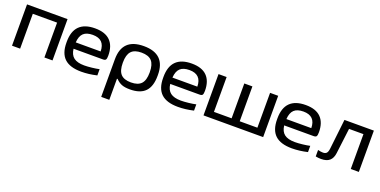

<svg xmlns="http://www.w3.org/2000/svg" viewBox="-18 -1247 4323 2184"><g transform="rotate(20 2144.0 -154.5)"><path d="M44.9 0V-500H535.2V0H437V-421.9H143.1V0Z M1112.8 -268.1Q1112.8 -232.4 1104.5 -219.7Q1096.2 -207 1069.8 -207H714.4Q722.7 -135.3 765.6 -102.5Q808.6 -69.8 892.6 -69.8Q931.2 -69.8 983.6 -75.7Q1036.1 -81.5 1072.8 -89.8V-14.2Q974.1 8.8 884.8 8.8Q747.1 8.8 680.9 -53.5Q614.7 -115.7 614.7 -244.1V-255.9Q614.7 -508.8 867.7 -508.8Q990.2 -508.8 1051.5 -447Q1112.8 -385.3 1112.8 -268.1ZM713.4 -283.2H1014.6Q1013.2 -430.2 867.7 -430.2Q792.5 -430.2 755.4 -395Q718.3 -359.9 713.4 -283.2Z M1718.3 -244.1Q1718.3 -115.2 1658.2 -53.2Q1598.1 8.8 1473.6 8.8Q1409.7 8.8 1372.1 -6.8Q1334.5 -22.5 1303.2 -55.2H1295.4V200.2H1197.3V-255.9Q1197.3 -508.8 1457.5 -508.8Q1718.3 -508.8 1718.3 -255.9ZM1295.4 -247.1Q1295.4 -154.3 1334 -112.1Q1372.6 -69.8 1457.5 -69.8Q1543 -69.8 1581.8 -112.3Q1620.6 -154.8 1620.6 -247.1V-252.9Q1620.6 -345.2 1581.8 -387.7Q1543 -430.2 1457.5 -430.2Q1372.6 -430.2 1334 -387.9Q1295.4 -345.7 1295.4 -252.9Z M2283.2 -268.1Q2283.2 -232.4 2274.9 -219.7Q2266.6 -207 2240.2 -207H1884.8Q1893.1 -135.3 1936 -102.5Q1979 -69.8 2063 -69.8Q2101.6 -69.8 2154.1 -75.7Q2206.5 -81.5 2243.2 -89.8V-14.2Q2144.5 8.8 2055.2 8.8Q1917.5 8.8 1851.3 -53.5Q1785.2 -115.7 1785.2 -244.1V-255.9Q1785.2 -508.8 2038.1 -508.8Q2160.6 -508.8 2221.9 -447Q2283.2 -385.3 2283.2 -268.1ZM1883.8 -283.2H2185.1Q2183.6 -430.2 2038.1 -430.2Q1962.9 -430.2 1925.8 -395Q1888.7 -359.9 1883.8 -283.2Z M2362.8 -500H2460.9V-78.1H2674.8V-500H2772.9V-78.1H2986.8V-500H3085V0H2362.8Z M3662.6 -268.1Q3662.6 -232.4 3654.3 -219.7Q3646 -207 3619.6 -207H3264.2Q3272.5 -135.3 3315.4 -102.5Q3358.4 -69.8 3442.4 -69.8Q3481 -69.8 3533.4 -75.7Q3585.9 -81.5 3622.6 -89.8V-14.2Q3523.9 8.8 3434.6 8.8Q3296.9 8.8 3230.7 -53.5Q3164.6 -115.7 3164.6 -244.1V-255.9Q3164.6 -508.8 3417.5 -508.8Q3540 -508.8 3601.3 -447Q3662.6 -385.3 3662.6 -268.1ZM3263.2 -283.2H3564.5Q3563 -430.2 3417.5 -430.2Q3342.3 -430.2 3305.2 -395Q3268.1 -359.9 3263.2 -283.2Z M3933.1 -115.2Q3925.8 -53.2 3890.6 -22.2Q3855.5 8.8 3788.1 8.8Q3755.4 8.8 3722.2 2V-76.2Q3758.3 -66.9 3784.2 -66.9Q3813 -66.9 3827.4 -82.8Q3841.8 -98.6 3846.2 -138.2L3887.2 -500H4243.2V0H4145.5V-421.9H3971.2Z"/></g></svg>

Font: LT Wave
Style: Regular
Weight: 400
Designer: Daniel Lyons
Version: Version 2.5 (Glyphs App)